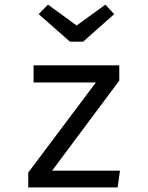

<svg xmlns="http://www.w3.org/2000/svg" viewBox="-20 -809 640 829"><path d="M435 -789 473 -748 339 -629H282L147 -748L187 -789L311 -699ZM205 -72H498L488 0H102V-64L394 -453H125V-527H495V-461Z"/></svg>

Font: Fira Mono
Style: Regular
Weight: 400
Designer: Carrois Corporate & Edenspiekermann AG
Foundry: Carrois Corporate GbR & Edenspiekermann AG
Version: Version 3.206;PS 003.206;hotconv 1.0.70;makeotf.lib2.5.58329